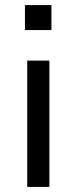

<svg xmlns="http://www.w3.org/2000/svg" viewBox="-20 -734 301 754"><path d="M78 -616V-714H182V-616ZM87 0V-496H174V0Z"/></svg>

Font: Nunito Sans 7pt SemiCondensed
Style: Regular
Weight: 400
Width: 4
Designer: Vernon Adams
Foundry: Vernon Adams
Version: Version 3.101;gftools[0.9.27]